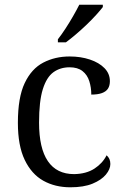

<svg xmlns="http://www.w3.org/2000/svg" viewBox="-20 -786 527 816"><path d="M279 10Q214 10 164 -18Q114 -46 85 -106.5Q56 -167 56 -264Q56 -372 85 -433Q114 -494 164 -520Q214 -546 276 -546Q323 -546 362 -533Q401 -520 424 -496.5Q447 -473 447 -441Q447 -422 439 -409.5Q431 -397 413.5 -390.5Q396 -384 368 -384Q368 -414 359.5 -441Q351 -468 330.5 -484Q310 -500 276 -500Q236 -500 207 -479Q178 -458 162 -407Q146 -356 146 -265Q146 -156 183.5 -101Q221 -46 295 -46Q347 -47 381.5 -69.5Q416 -92 433 -126Q441 -119 445 -110Q449 -101 449 -89Q449 -67 430 -44Q411 -21 373.5 -5.5Q336 10 279 10ZM226 -619Q241 -638 258 -664Q275 -690 290.5 -717Q306 -744 317 -766H417V-756Q407 -743 389 -723Q371 -703 348 -681Q325 -659 302 -639.5Q279 -620 260 -606H226Z"/></svg>

Font: Noto Serif Hentaigana EL
Style: Regular
Weight: 400
Designer: Kazuhiro Yamada
Foundry: nipponia
Version: Version 1.000